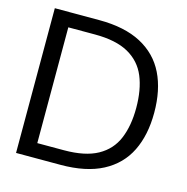

<svg xmlns="http://www.w3.org/2000/svg" viewBox="-104 -799 873 897"><g transform="rotate(15 332.5 -350.0)"><path d="M52 0V-700H267Q390 -700 470 -657.5Q550 -615 588.5 -536.5Q627 -458 627 -348Q627 -240 588.5 -162Q550 -84 470 -42Q390 0 267 0ZM136 -70H265Q367 -70 427.5 -103.5Q488 -137 514 -199.5Q540 -262 540 -348Q540 -436 514 -499Q488 -562 427.5 -596Q367 -630 265 -630H136Z"/></g></svg>

Font: DM Sans 9pt 36pt
Style: Regular
Weight: 400
Version: Version 4.004;gftools[0.9.30]